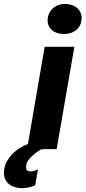

<svg xmlns="http://www.w3.org/2000/svg" viewBox="-124 -758 435 976"><path d="M202 -585C251 -585 291 -616 291 -666C291 -707 258 -738 205 -738C157 -738 118 -703 118 -654C118 -613 151 -585 202 -585ZM-24 198C0 200 27 196 55 184L69 102C57 111 39 114 27 113C10 112 6 98 10 79C14 51 58 16 88 0H164L254 -520H103L18 -26C-46 -2 -93 48 -102 100C-112 155 -83 192 -24 198Z"/></svg>

Font: Fixel Text 20240404
Style: Bold Italic
Weight: 700
Width: 4
Italic angle: -10°
Designer: AlfaBravo + MacPaw
Foundry: Kyrylo Tkachov, Marchela Mozhyna, Serhii Makarenko, Maria Weinstein, Zakhar Kryvoshyya
Version: Version 1.211;Glyphs 3.2 (3225)